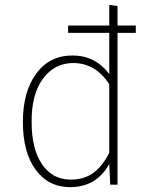

<svg xmlns="http://www.w3.org/2000/svg" viewBox="-20 -759 622 789"><path d="M463 -654H538V-624H463V0H433L429 -85Q376 10 268 10Q179 10 126.5 -61.5Q74 -133 74 -258Q74 -381 128.5 -456Q183 -531 278 -531Q371 -531 429 -455V-624H260V-654H429V-739L463 -734ZM270 -21Q326 -21 363.5 -48.5Q401 -76 429 -131V-413Q372 -500 281 -500Q204 -500 156.5 -435.5Q109 -371 110 -258Q110 -146 153 -83.5Q196 -21 270 -21Z"/></svg>

Font: Fira Sans UltraLight
Style: Regular
Weight: 200
Designer: Carrois Corporate & Edenspiekermann AG
Foundry: Carrois Corporate GbR & Edenspiekermann AG
Version: Version 4.106;PS 004.106;hotconv 1.0.70;makeotf.lib2.5.58329